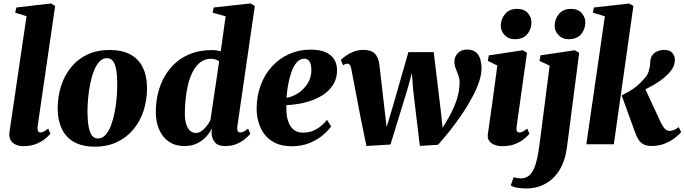

<svg xmlns="http://www.w3.org/2000/svg" viewBox="-20 -837 3972 1114"><path d="M198 -102.5Q196.5 -85 200.8 -76.8Q205 -68.5 215 -68.5Q223 -68.5 233 -73Q243 -77.5 259.5 -91L272.5 -61Q260 -46 239 -29.5Q218 -13 187.2 -1Q156.5 11 114.5 11Q94.5 11 76 4.2Q57.5 -2.5 45.8 -17.2Q34 -32 34 -56Q34 -61.5 34.8 -69Q35.5 -76.5 36.8 -84.5Q38 -92.5 39 -98.5L134 -743L68 -763.5L75 -793.5L276.5 -817L300 -802.5Z M615 -547Q687.5 -547 735.8 -521.2Q784 -495.5 808.2 -446.2Q832.5 -397 833 -327.5Q833.5 -258 813.5 -196Q793.5 -134 754.5 -86.8Q715.5 -39.5 659 -12.8Q602.5 14 530 14Q459 14 411.2 -12.2Q363.5 -38.5 339.5 -87.8Q315.5 -137 314.5 -205Q314.5 -276.5 334.5 -338.5Q354.5 -400.5 393 -447.5Q431.5 -494.5 487.5 -520.8Q543.5 -547 615 -547ZM600.5 -499.5Q575.5 -499.5 556.8 -479.2Q538 -459 524.8 -425.2Q511.5 -391.5 503.2 -350.2Q495 -309 491.2 -266.2Q487.5 -223.5 487.5 -186.5Q488 -134.5 494.5 -100.5Q501 -66.5 514 -50Q527 -33.5 547.5 -33.5Q573 -33.5 591.8 -53.8Q610.5 -74 623.5 -108Q636.5 -142 644.8 -183.5Q653 -225 656.8 -268Q660.5 -311 660 -348.5Q660 -403 653.5 -436.2Q647 -469.5 634 -484.5Q621 -499.5 600.5 -499.5Z M1357 -103Q1355 -85 1359 -76.8Q1363 -68.5 1373.5 -68.5Q1382.5 -68.5 1393.2 -73.2Q1404 -78 1419.5 -91L1432.5 -60.5Q1422.5 -48.5 1402.8 -31.8Q1383 -15 1353.8 -2.2Q1324.5 10.5 1287 10.5Q1244.5 10.5 1226.5 -11.5Q1208.5 -33.5 1207.5 -65.5L1209.5 -92Q1198 -68 1176.8 -44.5Q1155.5 -21 1123.8 -5.2Q1092 10.5 1049.5 10.5Q998 10.5 960.8 -14.5Q923.5 -39.5 903.8 -84.2Q884 -129 884 -188Q884 -243.5 896.8 -296Q909.5 -348.5 935.2 -393.8Q961 -439 1000 -473.5Q1039 -508 1091.8 -527.2Q1144.5 -546.5 1211 -546.5Q1224 -546.5 1237 -544.5Q1250 -542.5 1261 -540L1289 -742.5L1213.5 -763.5L1220 -793.5L1433.5 -817L1458.5 -802.5ZM1251.5 -480.5Q1244.5 -486.5 1233 -491.2Q1221.5 -496 1205.5 -496Q1169 -496 1142.8 -476Q1116.5 -456 1099 -422.2Q1081.5 -388.5 1071.2 -347Q1061 -305.5 1056.8 -262Q1052.5 -218.5 1052.5 -179Q1052.5 -140 1061 -114.8Q1069.5 -89.5 1083.8 -77.5Q1098 -65.5 1115.5 -65.5Q1133.5 -65.5 1150 -77.2Q1166.5 -89 1180 -106.8Q1193.5 -124.5 1201 -141Z M1901 -103.5Q1887.5 -83 1857 -56Q1826.5 -29 1780 -8.8Q1733.5 11.5 1672.5 11.5Q1617.5 11.5 1578.8 -6.8Q1540 -25 1516 -56Q1492 -87 1480.8 -125.5Q1469.5 -164 1469 -204Q1469 -279 1492.2 -342Q1515.5 -405 1557.8 -451.2Q1600 -497.5 1657.2 -523.2Q1714.5 -549 1781.5 -549Q1836 -549 1869.5 -533.8Q1903 -518.5 1919 -492.5Q1935 -466.5 1935.5 -434Q1936.5 -387 1917 -352.5Q1897.5 -318 1865 -294.2Q1832.5 -270.5 1793.5 -256Q1754.5 -241.5 1714.5 -234.8Q1674.5 -228 1641.5 -227Q1640 -191 1645 -161.5Q1650 -132 1661.8 -111.2Q1673.5 -90.5 1692.2 -79Q1711 -67.5 1737 -67.5Q1772 -67.5 1798.5 -79Q1825 -90.5 1844.5 -107.8Q1864 -125 1877.5 -141.5ZM1746 -496.5Q1720 -496.5 1701.5 -474.8Q1683 -453 1670.8 -418.2Q1658.5 -383.5 1651.5 -344Q1644.5 -304.5 1642.5 -269.5Q1658.5 -271.5 1678 -279.5Q1697.5 -287.5 1716.8 -301.2Q1736 -315 1752 -334.5Q1768 -354 1777.5 -378.5Q1787 -403 1786.5 -432.5Q1785.5 -467 1774.8 -481.8Q1764 -496.5 1746 -496.5Z M2106 10 2072.5 -153.5 2018 -438.5Q2014.5 -455.5 2009.2 -461.5Q2004 -467.5 1996 -467.5Q1988 -467.5 1982.8 -465Q1977.5 -462.5 1970.5 -458L1957.5 -489Q1967 -499 1985.8 -512.8Q2004.5 -526.5 2031 -537Q2057.5 -547.5 2088.5 -547.5Q2133 -547.5 2154.5 -526Q2176 -504.5 2181 -463L2212 -195L2223.5 -99.5L2259.5 -220.5L2349.5 -534.5H2496.5L2538 -190L2548 -95.5L2583 -154Q2599.5 -183.5 2611.5 -210.8Q2623.5 -238 2631.2 -263Q2639 -288 2642.8 -312.2Q2646.5 -336.5 2646.5 -360.5Q2646.5 -381 2639 -400.5Q2631.5 -420 2624 -439.8Q2616.5 -459.5 2616.5 -480Q2616.5 -508 2636.5 -528.8Q2656.5 -549.5 2690 -549.5Q2723 -549.5 2741.2 -533.8Q2759.5 -518 2766.5 -494Q2773.5 -470 2774 -444.5Q2774.5 -407.5 2759.8 -363.2Q2745 -319 2719.2 -271.2Q2693.5 -223.5 2661 -175.2Q2628.5 -127 2592.5 -81.5Q2556.5 -36 2521.5 3L2416 9.5L2377 -315.5L2370 -413.5L2343 -315.5L2245.5 1.5Z M2896 11Q2869 11 2848.8 3Q2828.5 -5 2818 -20.2Q2807.5 -35.5 2810.5 -58Q2812.5 -73 2816.5 -100.5Q2820.5 -128 2825.8 -165.8Q2831 -203.5 2837.5 -249.8Q2844 -296 2851 -348.2Q2858 -400.5 2865.5 -456.5L2810.5 -484L2816 -515.5L3013.5 -545.5L3037.5 -530.5L2977.5 -102.5Q2975 -84.5 2979.2 -76.5Q2983.5 -68.5 2993.5 -68.5Q3003.5 -68.5 3013.8 -73.5Q3024 -78.5 3039 -91L3052 -61Q3042 -48.5 3021.5 -31.5Q3001 -14.5 2969.8 -1.8Q2938.5 11 2896 11ZM2965.5 -609.5Q2930 -609.5 2907.2 -634.2Q2884.5 -659 2885.5 -689.5Q2887 -729 2911.5 -757.2Q2936 -785.5 2980.5 -785.5Q3021.5 -785.5 3042.8 -760.8Q3064 -736 3063.5 -707Q3063.5 -668 3039.5 -638.8Q3015.5 -609.5 2965.5 -609.5Z M3270 14Q3259.5 96 3226 149.8Q3192.5 203.5 3142.8 230Q3093 256.5 3034.5 256.5Q3005.5 256.5 2980.8 252.2Q2956 248 2943.5 239L2960 191.5Q2968.5 194 2980.5 196Q2992.5 198 3001.5 198Q3028.5 198 3047 183.8Q3065.5 169.5 3077.5 142.8Q3089.5 116 3097.5 77.8Q3105.5 39.5 3111.5 -8L3169 -456L3110 -484L3116.5 -516L3315 -545.5L3340.5 -530.5ZM3278 -609.5Q3242.5 -609.5 3219.8 -634.2Q3197 -659 3198 -689.5Q3199.5 -729 3224 -757.2Q3248.5 -785.5 3293 -785.5Q3334 -785.5 3355.2 -760.8Q3376.5 -736 3376 -707Q3376 -668 3352 -638.8Q3328 -609.5 3278 -609.5Z M3382 0 3489.5 -742.5 3420 -763.5 3426 -793.5 3630.5 -816.5 3655 -802.5 3541.5 0ZM3761 10Q3735 10 3717.2 2Q3699.5 -6 3687.2 -23.2Q3675 -40.5 3665.5 -67L3587 -283.5Q3609.5 -295 3630.2 -306.8Q3651 -318.5 3672.2 -335.5Q3693.5 -352.5 3716.5 -379Q3737 -399.5 3744.5 -426Q3752 -452.5 3753 -476.5Q3753.5 -502 3765.8 -517.8Q3778 -533.5 3796.2 -540.5Q3814.5 -547.5 3832 -547.5Q3865.5 -547.5 3880.5 -530.5Q3895.5 -513.5 3895.5 -491Q3895.5 -462.5 3882.5 -441Q3869.5 -419.5 3852 -404Q3837 -387.5 3813.5 -370.8Q3790 -354 3762.8 -338.8Q3735.5 -323.5 3707.5 -310.8Q3679.5 -298 3655 -289L3713 -343.5L3815 -124.5Q3827.5 -99 3839.5 -88.2Q3851.5 -77.5 3865.5 -77.5Q3875 -77.5 3889.8 -82.8Q3904.5 -88 3917.5 -99.5L3932.5 -70.5Q3921.5 -57.5 3897.8 -38.5Q3874 -19.5 3839.2 -4.8Q3804.5 10 3761 10Z"/></svg>

Font: Merriweather 72pt Black
Style: Italic
Weight: 900
Italic angle: -7.8°
Version: Version 2.101